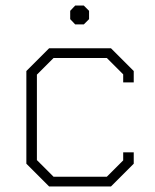

<svg xmlns="http://www.w3.org/2000/svg" viewBox="-20 -672 557 692"><path d="M75 -82V-416L157 -498H380L462 -416V-375H424V-404L365 -463H173L113 -403V-95L173 -35H365L424 -94V-123H462V-82L380 0H157ZM233 -603V-633L251 -652H282L301 -633V-603L282 -584H251Z"/></svg>

Font: Chakra Petch ExtraLight
Style: Regular
Weight: 275
Designer: Katatrad Aksorn Co.,Ltd.
Foundry: Cadson Demak Co.,Ltd.
Version: Version 1.000; ttfautohint (v1.6)